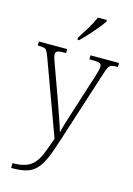

<svg xmlns="http://www.w3.org/2000/svg" viewBox="-146 -839 798 1152"><g transform="rotate(15 253.0 -263.0)"><path d="M44 210Q94 210 126 198.5Q158 187 178.5 162.5Q199 138 215 98.5Q231 59 250 3L81 -458Q72 -483 65.5 -494Q59 -505 47 -508Q35 -511 10 -511H8V-536H184V-511H170Q138 -511 128.5 -505Q119 -499 119 -486Q119 -477 124.5 -460Q130 -443 142 -411L211 -220Q228 -170 245.5 -121Q263 -72 271 -42Q278 -72 289 -107.5Q300 -143 314 -187L388 -419Q395 -440 399.5 -457.5Q404 -475 404 -485Q404 -498 395 -504.5Q386 -511 354 -511H329V-536H506V-511H502Q479 -511 467 -507.5Q455 -504 447.5 -490Q440 -476 431 -447L287 1Q264 75 243.5 121.5Q223 168 198 194Q173 220 137.5 230Q102 240 47 240H44ZM229 -619Q251 -653 275 -692.5Q299 -732 313 -766H369V-756Q358 -739 335 -711Q312 -683 286 -654.5Q260 -626 239 -606H229Z"/></g></svg>

Font: Noto Serif Lao SemiCondensed ExtraLight
Style: Regular
Weight: 200
Width: 4
Designer: Monotype Design Team
Foundry: Monotype Imaging Inc.
Version: Version 2.003; ttfautohint (v1.8.4.7-5d5b)